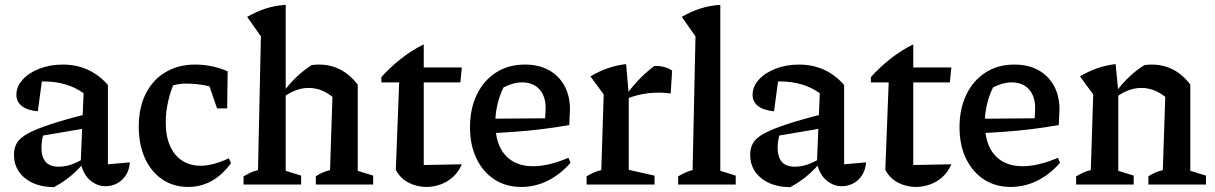

<svg xmlns="http://www.w3.org/2000/svg" viewBox="-20 -766 5042 797"><path d="M418 7Q384 7 355 -17Q326 -41 315 -89L327 -379Q259 -428 160 -428Q143 -428 126 -426Q109 -424 93 -421L157 -452L137 -304Q93 -308 70.5 -326Q48 -344 48 -372Q48 -407 74 -435.5Q100 -464 144 -481Q188 -498 241 -498Q298 -498 345.5 -476Q393 -454 428 -413V-84L519 -92Q517 -62 503 -39.5Q489 -17 466.5 -5Q444 7 418 7ZM204 11Q128 10 83 -27Q38 -64 38 -124Q38 -152 50.5 -173Q63 -194 96 -212Q129 -230 189.5 -250Q250 -270 345 -294V-235L127 -198L162 -214Q157 -199 154.5 -183.5Q152 -168 152 -154Q152 -114 169.5 -94Q187 -74 224 -74Q250 -74 277.5 -83.5Q305 -93 336 -113V-99Q308 -65 276.5 -38Q245 -11 204 11Z M761 10Q700 10 653.5 -21.5Q607 -53 581.5 -109.5Q556 -166 556 -240Q556 -320 585.5 -378Q615 -436 668 -467Q721 -498 790 -498Q825 -498 859 -491Q893 -484 925 -470L910 -388Q836 -419 750 -419Q727 -419 704.5 -413Q682 -407 661 -395L709 -436Q689 -393 678.5 -347.5Q668 -302 668 -258Q668 -200 686 -160Q704 -120 736.5 -99Q769 -78 813 -78Q839 -78 868.5 -86Q898 -94 930 -109L939 -89Q867 10 761 10ZM881 -316 828 -470H925L923 -316Z M991 0V-34Q1003 -41 1017 -48Q1031 -55 1051 -60L1063 -615L1006 -696Q1042 -717 1081.5 -730Q1121 -743 1166 -746V-57L1230 -37V0ZM1291 0V-34Q1302 -42 1316.5 -48.5Q1331 -55 1350 -60L1360 -364L1465 -415V-57L1529 -37V0ZM1158 -364 1156 -384Q1182 -419 1211.5 -447Q1241 -475 1274 -496Q1282 -497 1289.5 -497.5Q1297 -498 1304 -498Q1352 -498 1392 -477.5Q1432 -457 1465 -415L1360 -364Q1314 -401 1261 -401Q1210 -401 1158 -364Z M1739 -582V-486H1897L1891 -424H1739V-81L1897 -84Q1884 -53 1861 -32Q1838 -11 1809 -0.5Q1780 10 1750 10Q1711 10 1676.5 -7.5Q1642 -25 1623 -61L1637 -424H1563V-446Q1599 -486 1643 -521Q1687 -556 1739 -582Z M2144 10Q2080 10 2032.5 -21Q1985 -52 1958 -107.5Q1931 -163 1931 -238Q1931 -315 1959.5 -373.5Q1988 -432 2039 -465Q2090 -498 2159 -498Q2216 -498 2258 -475Q2300 -452 2323 -410Q2346 -368 2346 -312L2343 -247Q2281 -236 2226.5 -229.5Q2172 -223 2117 -219Q2062 -215 1998 -212L1999 -273L2243 -275L2245 -317Q2245 -367 2219 -395.5Q2193 -424 2147 -424Q2128 -424 2108.5 -418.5Q2089 -413 2070 -403Q2053 -368 2044.5 -330.5Q2036 -293 2036 -256Q2036 -169 2077 -122.5Q2118 -76 2193 -76Q2257 -76 2340 -111L2348 -90Q2305 -41 2253 -15.5Q2201 10 2144 10Z M2764 -378Q2669 -391 2581 -356V-374Q2607 -410 2635.5 -439Q2664 -468 2696 -492Q2716 -493 2735 -488.5Q2754 -484 2770 -473ZM2415 0V-34Q2428 -42 2442 -48.5Q2456 -55 2476 -60L2486 -374L2431 -449Q2501 -491 2579 -500L2590 -374V-61L2697 -37V0Z M2795 0V-34Q2807 -41 2821 -48Q2835 -55 2855 -60L2867 -615L2810 -696Q2846 -717 2885.5 -730Q2925 -743 2970 -746V-57L3034 -37V0Z M3474 7Q3440 7 3411 -17Q3382 -41 3371 -89L3383 -379Q3315 -428 3216 -428Q3199 -428 3182 -426Q3165 -424 3149 -421L3213 -452L3193 -304Q3149 -308 3126.5 -326Q3104 -344 3104 -372Q3104 -407 3130 -435.5Q3156 -464 3200 -481Q3244 -498 3297 -498Q3354 -498 3401.5 -476Q3449 -454 3484 -413V-84L3575 -92Q3573 -62 3559 -39.5Q3545 -17 3522.5 -5Q3500 7 3474 7ZM3260 11Q3184 10 3139 -27Q3094 -64 3094 -124Q3094 -152 3106.5 -173Q3119 -194 3152 -212Q3185 -230 3245.5 -250Q3306 -270 3401 -294V-235L3183 -198L3218 -214Q3213 -199 3210.5 -183.5Q3208 -168 3208 -154Q3208 -114 3225.5 -94Q3243 -74 3280 -74Q3306 -74 3333.5 -83.5Q3361 -93 3392 -113V-99Q3364 -65 3332.5 -38Q3301 -11 3260 11Z M3771 -582V-486H3929L3923 -424H3771V-81L3929 -84Q3916 -53 3893 -32Q3870 -11 3841 -0.5Q3812 10 3782 10Q3743 10 3708.5 -7.5Q3674 -25 3655 -61L3669 -424H3595V-446Q3631 -486 3675 -521Q3719 -556 3771 -582Z M4176 10Q4112 10 4064.5 -21Q4017 -52 3990 -107.5Q3963 -163 3963 -238Q3963 -315 3991.5 -373.5Q4020 -432 4071 -465Q4122 -498 4191 -498Q4248 -498 4290 -475Q4332 -452 4355 -410Q4378 -368 4378 -312L4375 -247Q4313 -236 4258.5 -229.5Q4204 -223 4149 -219Q4094 -215 4030 -212L4031 -273L4275 -275L4277 -317Q4277 -367 4251 -395.5Q4225 -424 4179 -424Q4160 -424 4140.5 -418.5Q4121 -413 4102 -403Q4085 -368 4076.5 -330.5Q4068 -293 4068 -256Q4068 -169 4109 -122.5Q4150 -76 4225 -76Q4289 -76 4372 -111L4380 -90Q4337 -41 4285 -15.5Q4233 10 4176 10Z M4447 0V-34Q4459 -41 4473 -48Q4487 -55 4508 -60L4518 -374L4463 -449Q4533 -491 4611 -500L4622 -386V-57L4686 -37V0ZM4747 0V-34Q4759 -42 4773 -48.5Q4787 -55 4807 -60L4817 -364L4921 -415V-57L4986 -37V0ZM4615 -364 4612 -384Q4638 -419 4667.5 -447Q4697 -475 4731 -496Q4739 -497 4746 -497.5Q4753 -498 4760 -498Q4809 -498 4849 -477.5Q4889 -457 4921 -415L4817 -364Q4770 -401 4718 -401Q4666 -401 4615 -364Z"/></svg>

Font: Piazzolla 24pt SemiBold
Style: Regular
Weight: 600
Designer: Juan Pablo del Peral
Foundry: Huerta Tipografica
Version: Version 2.005